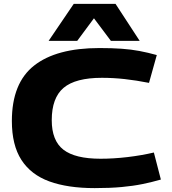

<svg xmlns="http://www.w3.org/2000/svg" viewBox="-20 -957 885 987"><path d="M41 -335Q41 -530 155.5 -620Q270 -710 491 -710Q556 -710 605 -706.5Q654 -703 696.5 -695Q739 -687 786 -674L746 -531Q680 -544 621 -550.5Q562 -557 504 -557Q368 -557 307 -505.5Q246 -454 246 -339Q246 -234 306 -187.5Q366 -141 497 -141Q564 -141 635.5 -149.5Q707 -158 771 -173L807 -34Q762 -21 713.5 -11Q665 -1 605 4.5Q545 10 467 10Q328 10 233.5 -24.5Q139 -59 90 -135Q41 -211 41 -335ZM230 -747 359 -937H574L698 -747H550L463 -863L377 -747Z"/></svg>

Font: Georama Extended
Style: Bold
Weight: 700
Width: 7
Designer: Jean-Baptiste Levee
Foundry: Production Type
Version: Version 1.000